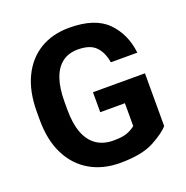

<svg xmlns="http://www.w3.org/2000/svg" viewBox="-130 -841 941 971"><g transform="rotate(-20 340.5 -355.5)"><path d="M626.5 -373.5V-89.8Q601.1 -59.6 536.4 -24.9Q471.7 9.8 354.5 9.8Q262.7 9.8 193.1 -30.5Q123.5 -70.8 84.7 -147.7Q45.9 -224.6 45.9 -334V-376.5Q45.9 -486.3 83 -563.2Q120.1 -640.1 187 -680.7Q253.9 -721.2 344.2 -721.2Q482.4 -721.2 548.3 -654.8Q614.3 -588.4 626 -484.9H483.4Q475.1 -538.6 444.8 -570.8Q414.6 -603 348.1 -603Q298.3 -603 264.2 -577.4Q230 -551.8 212.4 -501.5Q194.8 -451.2 194.8 -377.4V-334Q194.8 -259.8 213.9 -209.7Q232.9 -159.7 270.3 -134Q307.6 -108.4 362.3 -108.4Q415 -108.4 441.4 -120.4Q467.8 -132.3 479.5 -143.6V-266.1H346.7V-373.5Z"/></g></svg>

Font: RobotoDEMO
Style: Regular
Weight: 400
Designer: Christian Robertson
Foundry: Google
Version: Version 2.136